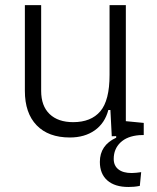

<svg xmlns="http://www.w3.org/2000/svg" viewBox="-20 -538 626 765"><path d="M491.7 207Q437.5 207 407.7 180.9Q377.9 154.8 377.9 106.9Q377.9 40.5 442.9 10.7V4.4L425.3 4.9L419.9 -99.6H411.6Q397.9 -47.4 357.7 -18.8Q317.4 9.8 258.3 9.8Q172.9 9.8 126 -38.8Q79.1 -87.4 79.1 -175.8V-517.6H144V-175.8Q144 -115.7 177.7 -83.5Q211.4 -51.3 271.5 -51.3Q342.8 -51.3 379.6 -94.5Q416.5 -137.7 416.5 -239.3V-517.6H481.4V-55.2L552.7 -48.3V0L535.2 0.5Q486.3 4.4 459.7 30Q433.1 55.7 433.1 95.2Q433.1 122.1 451.7 136.7Q470.2 151.4 504.4 151.4Q512.7 151.4 522.5 150.4Q532.2 149.4 542.5 147.9L537.1 202.6Q525.4 205.1 513.4 206.1Q501.5 207 491.7 207Z"/></svg>

Font: CaskaydiaCove NFP Light
Style: Regular
Weight: 300
Designer: Aaron Bell
Foundry: Saja Typeworks
Version: Version 2111.001; VTT 6.35;Nerd Fonts 3.1.1